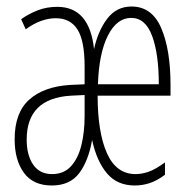

<svg xmlns="http://www.w3.org/2000/svg" viewBox="-20 -560 570 590"><path d="M139 10Q82 10 53.5 -29Q25 -68 25 -132Q25 -214 70 -254Q115 -294 195 -299L240 -301V-356Q240 -435 218 -469.5Q196 -504 151 -504Q130 -504 107 -496Q84 -488 59 -470L45 -501Q69 -518 96.5 -528.5Q124 -539 156 -539Q255 -539 269 -409Q281 -465 309.5 -502.5Q338 -540 384 -540Q447 -540 475.5 -473.5Q504 -407 504 -299V-266H280Q280 -154 308.5 -89.5Q337 -25 397 -25Q415 -25 436 -32Q457 -39 487 -61V-23Q463 -5 440.5 2.5Q418 10 394 10Q340 10 308.5 -27.5Q277 -65 263 -130Q252 -66 223.5 -28Q195 10 139 10ZM468 -301Q468 -394 447.5 -449.5Q427 -505 383 -505Q339 -505 311.5 -450.5Q284 -396 281 -301ZM140 -25Q176 -25 198 -49Q220 -73 230 -113.5Q240 -154 240 -203V-268L198 -266Q62 -258 62 -131Q62 -83 82 -54Q102 -25 140 -25Z"/></svg>

Font: Noto Sans Mono Condensed ExtraLight
Style: Regular
Weight: 200
Width: 3
Designer: Monotype Design Team
Foundry: Monotype Imaging Inc.
Version: Version 2.014; ttfautohint (v1.8.4.7-5d5b)